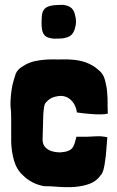

<svg xmlns="http://www.w3.org/2000/svg" viewBox="-20 -756 482 789"><path d="M257 13C268 13 279 13 289 12C310 10 330 6 349 -1C367 -8 382 -19 393 -35C398 -40 402 -47 405 -58C408 -68 410 -80 412 -95C414 -109 416 -124 417 -141C418 -158 420 -175 421 -192C414 -194 404 -195 393 -196C382 -196 370 -196 357 -195C344 -194 332 -194 321 -194H294C292 -185 289 -176 286 -165C282 -154 277 -146 270 -141C262 -136 251 -132 238 -131C233 -130 229 -130 224 -130C216 -130 207 -131 199 -133C186 -136 176 -141 167 -150C159 -158 155 -169 155 -182C155 -206 157 -231 157 -253C157 -274 158 -295 161 -316C163 -327 166 -333 170 -336C179 -347 190 -354 204 -358C213 -360 222 -362 229 -362C244 -362 257 -357 267 -349C283 -336 293 -317 296 -294C305 -293 315 -291 326 -290C337 -289 348 -288 360 -287C371 -286 383 -286 394 -286C405 -286 414 -287 423 -289C422 -311 422 -332 422 -351C421 -370 420 -387 417 -402C414 -417 411 -431 406 -442C401 -453 393 -462 384 -469C370 -482 353 -492 334 -499C315 -506 294 -510 273 -511C263 -512 254 -512 245 -512C228 -512 212 -511 195 -512C179 -512 163 -511 148 -509C132 -507 117 -504 104 -499C90 -494 78 -487 68 -480C57 -473 50 -464 45 -454C43 -447 40 -438 36 -425C32 -412 30 -402 29 -395C25 -371 23 -347 23 -323C25 -307 26 -289 26 -270V-203V-171C27 -144 31 -119 38 -95C45 -71 57 -51 75 -35C98 -12 127 3 161 9C180 9 200 10 223 12C235 13 246 13 257 13ZM194 -598C206 -596 217 -598 235 -598C267 -603 278 -611 287 -636C294 -659 294 -675 287 -700C279 -725 265 -732 240 -736C186 -736 156 -732 152 -691C147 -623 156 -603 194 -598Z"/></svg>

Font: Londrina Solid CC
Style: CC
Weight: 400
Designer: Marcelo Magalhaes
Foundry: Tipos Pereira
Version: Version 1.003;FEAKit 1.0